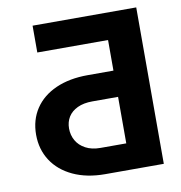

<svg xmlns="http://www.w3.org/2000/svg" viewBox="-79 -778 803 851"><g transform="rotate(-10 322.0 -352.0)"><path d="M54.9 -225Q54.9 -291.4 88 -341.4Q121.1 -391.3 182.3 -418.5Q243.6 -445.6 325.9 -445.6H441.9V-583.3H123.5V-704H590V0H325.9Q244 0 182.5 -28.6Q121.1 -57.2 88 -108.1Q54.9 -159.1 54.9 -225ZM441.9 -327.5H325.9Q286.7 -327.5 258.9 -314.4Q231.2 -301.3 217.3 -278.7Q203.5 -256 203.5 -227Q203.5 -196.9 217.6 -172.3Q231.6 -147.7 259.2 -133Q286.7 -118.2 325.9 -118.2H441.9Z"/></g></svg>

Font: Pretendard GOV Variable
Style: Regular
Weight: 400
Designer: Base glyphs from Inter by Rasmus Andersson; Hangul glyphs from Noto Sans CJK(Source Han Sans) by Jang Soo-young and Kang
Foundry: Kil Hyung-jin
Version: Version 1.307;Glyphs 3.2 (3192)